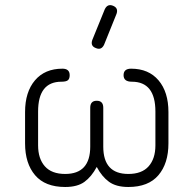

<svg xmlns="http://www.w3.org/2000/svg" viewBox="-20 -746 772 766"><path d="M363 -554Q340 -562 348 -586L398 -709Q409 -732 431 -723Q453 -714 445 -691L395 -567Q384 -545 363 -554ZM80 -174V-299Q80 -379 119.5 -425.5Q159 -472 229 -472Q258 -472 258 -446Q258 -432 251 -426Q244 -420 225 -420Q132 -420 132 -301V-166Q132 -113 159 -82.5Q186 -52 240 -52Q340 -52 340 -161V-316Q340 -344 366 -344Q392 -344 392 -316V-161Q392 -52 492 -52Q546 -52 573 -82.5Q600 -113 600 -166V-301Q600 -420 506 -420Q473 -420 473 -446Q473 -472 503 -472Q573 -472 612.5 -425.5Q652 -379 652 -299V-174Q652 -94 612 -47Q572 0 492 0Q443 0 414.5 -21Q386 -42 366 -80Q345 -41 317 -20.5Q289 0 240 0Q160 0 120 -47Q80 -94 80 -174Z"/></svg>

Font: Jura
Style: Regular
Weight: 400
Designer: Daniel Johnson, Alexei Vanyashin
Foundry: Daniel Johnson
Version: Version 5.103